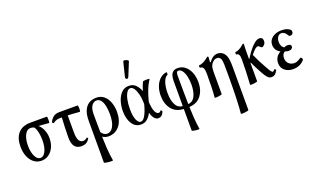

<svg xmlns="http://www.w3.org/2000/svg" viewBox="-95 -1245 3404 2063"><g transform="rotate(-20 1607.0 -213.5)"><path d="M191 11Q144 11 107 -16.5Q70 -44 49 -94Q28 -144 28 -209Q28 -307 76.5 -361Q125 -415 219 -415H404Q407 -415 408.5 -404Q410 -393 410 -378.5Q410 -364 408.5 -353Q407 -342 404 -342Q376 -345 344 -347.5Q312 -350 287 -351Q318 -323 335.5 -281Q353 -239 353 -188Q353 -131 332 -86Q311 -41 274.5 -15Q238 11 191 11ZM190 -21Q227 -21 250.5 -69.5Q274 -118 274 -196Q274 -246 264 -288.5Q254 -331 237 -352Q216 -361 197 -361Q156 -361 131.5 -313Q107 -265 107 -191Q107 -118 130.5 -69.5Q154 -21 190 -21Z M648 11Q545 11 545 -124Q545 -180 547.5 -237.5Q550 -295 553 -352H529Q504 -352 485 -344Q466 -336 456 -327Q451 -322 442.5 -329Q434 -336 437 -343Q453 -375 478.5 -395Q504 -415 548 -415H756Q759 -415 761 -404Q763 -393 763 -378.5Q763 -364 761 -353Q759 -342 756 -342Q722 -345 688 -347.5Q654 -350 620 -351V-155Q620 -36 684 -36Q706 -36 729 -55Q734 -60 739 -51Q744 -42 742 -40Q722 -12 700.5 -0.5Q679 11 648 11Z M912 268Q913 272 898 272.5Q883 273 863 271Q843 269 827.5 265.5Q812 262 812 259V-217Q812 -292 833 -338Q854 -384 890 -404.5Q926 -425 972 -425Q1025 -425 1060 -394.5Q1095 -364 1113 -314.5Q1131 -265 1131 -207Q1131 -105 1082.5 -47Q1034 11 957 11Q921 11 889 -10Q891 71 894.5 121.5Q898 172 902.5 206Q907 240 912 268ZM886 -266Q886 -205 886.5 -154.5Q887 -104 888 -61Q917 -21 953 -21Q998 -21 1024.5 -70.5Q1051 -120 1051 -208Q1051 -258 1042.5 -300.5Q1034 -343 1015 -369.5Q996 -396 964 -396Q932 -396 909 -364.5Q886 -333 886 -266Z M1329 11Q1265 11 1228.5 -46Q1192 -103 1192 -191Q1192 -250 1209 -303.5Q1226 -357 1259.5 -391Q1293 -425 1344 -425Q1393 -425 1423 -393.5Q1453 -362 1468 -320Q1476 -347 1484.5 -369.5Q1493 -392 1504 -415Q1506 -419 1518.5 -421Q1531 -423 1546.5 -423Q1562 -423 1572.5 -421Q1583 -419 1580 -416Q1563 -391 1548 -361.5Q1533 -332 1518.5 -290.5Q1504 -249 1488 -188Q1493 -109 1509.5 -75.5Q1526 -42 1548 -42Q1564 -42 1574 -58Q1577 -63 1585 -55.5Q1593 -48 1591 -42Q1571 11 1526 11Q1501 11 1481.5 -12.5Q1462 -36 1450 -79Q1431 -41 1402 -15Q1373 11 1329 11ZM1271 -186Q1271 -103 1290.5 -60.5Q1310 -18 1336 -18Q1365 -18 1390.5 -65.5Q1416 -113 1434 -185Q1433 -197 1433 -210Q1432 -257 1421 -299.5Q1410 -342 1392 -369Q1374 -396 1350 -396Q1328 -396 1310 -369Q1292 -342 1281.5 -294.5Q1271 -247 1271 -186ZM1374 -518Q1368 -504 1358.5 -502Q1349 -500 1342.5 -508Q1336 -516 1339 -529L1379 -691Q1381 -698 1390.5 -698.5Q1400 -699 1412 -695Q1424 -691 1432 -685Q1440 -679 1437 -673Z M1901 268Q1902 272 1889 272.5Q1876 273 1859 270.5Q1842 268 1829 264.5Q1816 261 1816 258V11Q1724 6 1677.5 -55Q1631 -116 1631 -207Q1631 -267 1649.5 -314Q1668 -361 1700.5 -390Q1733 -419 1774 -424Q1778 -425 1779.5 -417.5Q1781 -410 1779.5 -402Q1778 -394 1774 -393Q1746 -382 1728 -331.5Q1710 -281 1710 -208Q1710 -131 1734.5 -79Q1759 -27 1816 -22V-309Q1816 -338 1822.5 -364.5Q1829 -391 1848 -408Q1867 -425 1903 -425Q1949 -425 1985 -397Q2021 -369 2041.5 -319.5Q2062 -270 2062 -207Q2062 -116 2016 -55Q1970 6 1880 11Q1882 86 1885.5 133.5Q1889 181 1893 211.5Q1897 242 1901 268ZM1876 -335Q1876 -234 1877 -157Q1878 -80 1879 -22Q1934 -27 1958.5 -79.5Q1983 -132 1983 -208Q1983 -262 1972.5 -304.5Q1962 -347 1943.5 -371.5Q1925 -396 1901 -396Q1886 -396 1881 -383.5Q1876 -371 1876 -335Z M2375 269Q2382 195 2385.5 84.5Q2389 -26 2389 -173Q2389 -247 2388 -287.5Q2387 -328 2381 -347Q2373 -367 2362 -374Q2351 -381 2335 -381Q2317 -381 2305 -373.5Q2293 -366 2284 -357Q2270 -342 2261.5 -320.5Q2253 -299 2253 -254V0Q2253 3 2240 6.5Q2227 10 2210.5 12Q2194 14 2181.5 13.5Q2169 13 2169 10Q2174 -36 2176 -104Q2178 -172 2178 -254Q2178 -307 2167 -326.5Q2156 -346 2133 -346Q2129 -346 2127.5 -353Q2126 -360 2127.5 -367Q2129 -374 2133 -374Q2156 -374 2184.5 -389Q2213 -404 2229 -419Q2242 -431 2250 -431Q2256 -431 2256 -417Q2255 -406 2254 -395Q2253 -384 2253 -364L2259 -362Q2303 -425 2358 -425Q2389 -425 2412.5 -408Q2436 -391 2449 -360Q2464 -323 2464 -232V259Q2464 262 2450.5 265.5Q2437 269 2419 271Q2401 273 2388 272.5Q2375 272 2375 269Z M2574 10Q2579 -60 2581.5 -135Q2584 -210 2584 -280Q2584 -313 2575.5 -329.5Q2567 -346 2547 -346Q2544 -346 2542.5 -353Q2541 -360 2542.5 -367Q2544 -374 2547 -374Q2565 -374 2590 -386.5Q2615 -399 2637 -419Q2645 -427 2648 -429Q2651 -431 2654 -431Q2661 -431 2661 -417Q2659 -398 2658.5 -379Q2658 -360 2658 -341V-249Q2716 -340 2759.5 -382.5Q2803 -425 2836 -425Q2876 -425 2876 -382Q2876 -358 2861 -341.5Q2846 -325 2834 -325Q2826 -325 2820 -331.5Q2814 -338 2807.5 -344Q2801 -350 2790 -350Q2779 -350 2760 -335Q2741 -320 2711 -281Q2732 -235 2752.5 -194.5Q2773 -154 2793 -119Q2817 -75 2830 -56.5Q2843 -38 2853 -38Q2861 -38 2873 -55Q2876 -60 2885 -53.5Q2894 -47 2891 -41Q2876 -12 2860 0Q2844 12 2819 12Q2796 12 2776.5 -8Q2757 -28 2729 -80Q2712 -111 2695 -143.5Q2678 -176 2662 -212Q2660 -209 2658 -206V0Q2658 3 2645 6.5Q2632 10 2615.5 12Q2599 14 2586.5 13.5Q2574 13 2574 10Z M3069 11Q3014 11 2975 -19Q2936 -49 2936 -104Q2936 -139 2952 -167Q2968 -195 3003 -215Q2943 -247 2943 -310Q2943 -363 2985.5 -394Q3028 -425 3089 -425Q3128 -425 3155.5 -414Q3183 -403 3193 -387Q3195 -384 3195 -378.5Q3195 -373 3195 -367Q3195 -353 3184 -345Q3173 -337 3160 -337Q3148 -337 3143 -346Q3117 -396 3078 -396Q3051 -396 3035.5 -373Q3020 -350 3020 -315Q3020 -289 3030.5 -269Q3041 -249 3058 -242Q3075 -252 3096 -252Q3137 -252 3137 -224Q3137 -211 3124.5 -200.5Q3112 -190 3089 -190Q3078 -190 3068 -192.5Q3058 -195 3048 -199Q3032 -191 3023 -175Q3014 -159 3014 -133Q3014 -93 3039.5 -69.5Q3065 -46 3102 -46Q3122 -46 3140.5 -54.5Q3159 -63 3180 -77Q3185 -80 3190.5 -74Q3196 -68 3199 -60Q3202 -52 3199 -48Q3177 -20 3143.5 -4.5Q3110 11 3069 11Z"/></g></svg>

Font: Junicode Two Beta Condensed
Style: Regular
Weight: 400
Width: 3
Designer: Peter S. Baker
Foundry: Briery Creek Software
Version: Version 1.053; ttfautohint (v1.8.4)